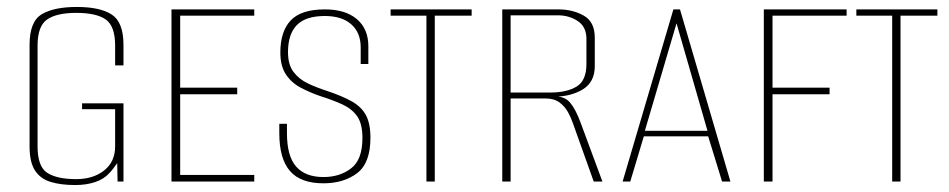

<svg xmlns="http://www.w3.org/2000/svg" viewBox="-20 -522 2727 552"><path d="M196 10Q155 10 125.5 1Q96 -8 80.5 -32Q65 -56 65 -101V-393Q65 -460 100 -481Q135 -502 201 -502Q268 -502 301.5 -480Q335 -458 335 -393V-334H311V-391Q311 -447 284 -466Q257 -485 199 -485Q143 -485 115.5 -466Q88 -447 88 -391V-101Q88 -43 116 -25Q144 -7 199 -7Q248 -7 279.5 -32Q311 -57 311 -101V-208H216V-225H335V0H318L317 -53Q311 -45 305.5 -37.5Q300 -30 295 -25Q279 -7 253.5 1.5Q228 10 196 10Z M473 0V-495H711V-477H498V-270H662V-251H498V-19H711V0Z M910 5Q844 5 813.5 -30.5Q783 -66 783 -139V-166H805V-139Q805 -73 831.5 -43Q858 -13 910 -13Q957 -13 989.5 -38Q1022 -63 1022 -125Q1022 -166 1007 -187.5Q992 -209 965 -221.5Q938 -234 900 -246Q871 -256 844.5 -270Q818 -284 802 -308Q786 -332 786 -371Q786 -432 816 -463.5Q846 -495 914 -495Q973 -495 1006 -467Q1039 -439 1039 -389V-338H1017V-386Q1017 -428 990 -452Q963 -476 914 -476Q859 -476 833.5 -450Q808 -424 808 -372Q808 -336 824 -315Q840 -294 865.5 -282Q891 -270 919 -261Q964 -246 991.5 -230.5Q1019 -215 1032 -191Q1045 -167 1045 -126Q1045 -53 1006.5 -24Q968 5 910 5Z M1206 0V-477H1103V-495H1336V-477H1230V0Z M1424 0V-495H1585Q1627 -495 1658.5 -477Q1690 -459 1690 -414V-332Q1690 -286 1655.5 -265Q1621 -244 1571 -244V-245Q1603 -246 1619 -227Q1635 -208 1649 -170L1712 0H1687L1627 -168Q1622 -183 1613 -199.5Q1604 -216 1588.5 -227.5Q1573 -239 1547 -239H1448V0ZM1448 -256H1563Q1609 -256 1637.5 -273Q1666 -290 1666 -338V-410Q1666 -445 1641 -461.5Q1616 -478 1584 -478H1448Z M1770 0 1916 -495H1935L2080 0H2056L2016 -130H1831L1792 0ZM1834 -146H2014L1925 -455Z M2176 0V-495H2414V-477H2201V-270H2365V-251H2201V0Z M2545 0V-477H2442V-495H2675V-477H2569V0Z"/></svg>

Font: Alumni Sans SC Thin
Style: Regular
Weight: 100
Designer: Robert E. Leuschke
Foundry: Robert E. Leuschke
Version: Version 1.018